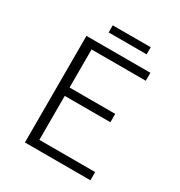

<svg xmlns="http://www.w3.org/2000/svg" viewBox="-182 -905 964 1030"><g transform="rotate(30 300.0 -390.0)"><path d="M216.8 -735.8V-779.8H452.1V-735.8ZM123 0V-660.2H519V-610.8H183.1V-375H465.8V-323.2H183.1V-50.8H528.8V0Z"/></g></svg>

Font: Office Code Pro D Light
Style: Regular
Weight: 300
Designer: Nathan Rutzky & Paul D. Hunt
Foundry: Adobe Systems Incorporated
Version: Version 1.004;PS 001.004;hotconv 1.0.70;makeotf.lib2.5.58329